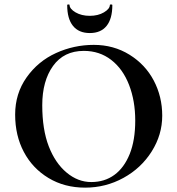

<svg xmlns="http://www.w3.org/2000/svg" viewBox="-20 -840 806 872"><path d="M360.8 -608.9Q270 -608.9 220.9 -540.5Q171.9 -472.2 171.9 -362.1Q171.9 -252 201.4 -175.5Q231 -99.1 282.5 -56.2Q334 -13.2 394.5 -13.2Q455.1 -13.2 499.5 -45.7Q543.9 -78.1 569.1 -140.6Q594.2 -203.1 594.2 -292.5Q594.2 -381.8 566.2 -454.3Q538.1 -526.9 485.1 -567.9Q432.1 -608.9 360.8 -608.9ZM88.4 -149.7Q48.8 -224.1 48.8 -319.6Q48.8 -415 100.8 -488.5Q152.8 -562 234.4 -599.1Q315.9 -636.2 406 -636.2Q496.1 -636.2 568.1 -591.6Q640.1 -546.9 678.5 -473.9Q716.8 -400.9 716.8 -314.5Q716.8 -228 668.9 -152.1Q621.1 -76.2 540.5 -32Q460 12.2 366.5 12.2Q272.9 12.2 200.4 -31.5Q127.9 -75.2 88.4 -149.7ZM285.2 -816.9Q285.2 -819.8 290.5 -819.8Q295.9 -819.8 295.9 -817.9Q295.9 -799.8 323 -783.9Q350.1 -768.1 387.7 -768.1Q425.3 -768.1 452.1 -783.9Q479 -799.8 479 -817.9Q479 -819.8 484.6 -819.8Q490.2 -819.8 490.2 -816.9Q490.2 -754.9 464.1 -722.4Q438 -689.9 387.9 -689.9Q337.9 -689.9 311.5 -722.4Q285.2 -754.9 285.2 -816.9Z"/></svg>

Font: Cormorant-Bold
Style: Bold
Weight: 700
Designer: Christian Thalmann (Catharsis Fonts)
Version: Version 3.000